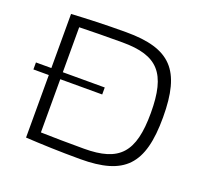

<svg xmlns="http://www.w3.org/2000/svg" viewBox="-121 -848 1090 1007"><g transform="rotate(20 424.0 -345.0)"><path d="M420 -699C303 -699 203 -695 115 -690V-388H29V-349H115V0C204 5 303 9 420 9C666 9 754 -81 754 -345C754 -609 666 -699 420 -699ZM420 -49C326 -49 248 -50 179 -52V-349H413V-388H179V-639C251 -641 327 -642 420 -642C617 -642 686 -566 686 -345C686 -124 617 -49 420 -49Z"/></g></svg>

Font: Exo 2 Light Expanded
Style: Regular
Weight: 300
Width: 7
Designer: Natanael Gama
Version: Version 1.001;PS 001.001;hotconv 1.0.70;makeotf.lib2.5.58329